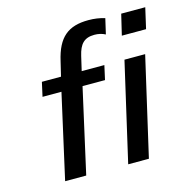

<svg xmlns="http://www.w3.org/2000/svg" viewBox="-107 -837 924 941"><g transform="rotate(-15 354.5 -366.5)"><path d="M109 -428H205L109 0H216L312 -428H426L442 -500H327L344 -573C357 -629 380 -656 433 -656C452 -656 471 -652 488 -643L506 -721C480 -729 453 -733 423 -733C320 -733 266 -689 240 -575L222 -500H125ZM685 -617 709 -722H587L562 -617ZM534 0 649 -500H544L429 0Z"/></g></svg>

Font: Perun Medium Italic
Style: Regular
Weight: 500
Italic angle: -12°
Foundry: Copyright (c) Stefan Peev, Context Ltd, 2016
Version: Version 1.026